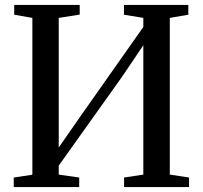

<svg xmlns="http://www.w3.org/2000/svg" viewBox="-20 -763 827 783"><path d="M36 0V-39L112 -50.5V-690L38 -703V-743H305V-703.5L219.5 -690V-161.5L316 -300L564.5 -653V-690L485.5 -703V-743H748V-703L672.5 -690V-51L751 -39V0H486V-39L564.5 -51V-578.5L478.5 -451L219.5 -87.5V-51L303 -39V0Z"/></svg>

Font: Merriweather 60pt
Style: Regular
Weight: 400
Version: Version 2.100